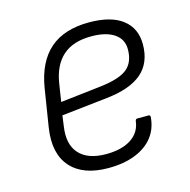

<svg xmlns="http://www.w3.org/2000/svg" viewBox="-82 -577 663 669"><g transform="rotate(-15 250.0 -242.0)"><path d="M230 12Q139 12 95 -37.5Q51 -87 65 -178L87 -316Q102 -406 153.5 -451Q205 -496 295 -496Q374 -496 415.5 -464Q457 -432 457 -374Q457 -307 414.5 -270.5Q372 -234 285 -225L122 -207L117 -170Q107 -106 138 -71.5Q169 -37 235 -37Q291 -37 325 -59Q359 -81 364 -122Q365 -129 372 -129H412Q418 -129 418 -122Q415 -81 392 -51Q369 -21 327.5 -4.5Q286 12 230 12ZM130 -253 278 -270Q346 -278 374 -301Q402 -324 402 -371Q402 -407 372.5 -427Q343 -447 290 -447Q224 -447 187 -414Q150 -381 140 -317Z"/></g></svg>

Font: Sofia Sans Light
Style: Italic
Weight: 300
Italic angle: -9°
Version: Version 4.100-B